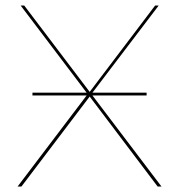

<svg xmlns="http://www.w3.org/2000/svg" viewBox="-20 -678 662 698"><path d="M553 0 306 -327 58 0H44L295 -331H98V-341H295L55 -658H68L306 -344L544 -658H557L316 -341H513V-331H316L567 0Z"/></svg>

Font: Ysabeau Infant Hairline
Style: Regular
Weight: 100
Designer: Christian Thalmann (Catharsis Fonts)
Version: Version 0.003